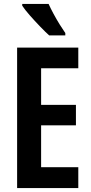

<svg xmlns="http://www.w3.org/2000/svg" viewBox="-20 -956 461 976"><path d="M378 0H67V-714H378V-609H189V-423H366V-319H189V-106H378ZM227 -936Q237 -914 252 -886Q267 -858 283.5 -831.5Q300 -805 312 -788V-776H230Q212 -792 184.5 -820.5Q157 -849 131.5 -878Q106 -907 93 -927V-936Z"/></svg>

Font: Noto Sans Bengali ExtraCondensed SemiBold
Style: Regular
Weight: 600
Width: 2
Designer: Joana Ranito - Universal Thirst; Jelle Bosma - Monotype Design Team
Foundry: Universal Thirst ehf.
Version: Version 3.000; ttfautohint (v1.8.4.7-5d5b)